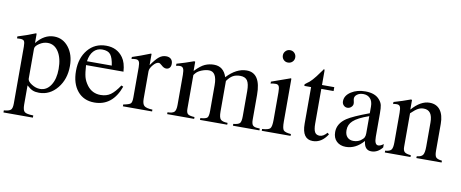

<svg xmlns="http://www.w3.org/2000/svg" viewBox="-74 -1011 3733 1555"><g transform="rotate(10 1792.5 -233.0)"><path d="M159 -458V-381Q222 -460 303 -460Q376 -460 423 -400Q470 -340 470 -247Q470 -138 409.5 -64Q349 10 260 10Q229 10 207.5 1Q186 -8 159 -33V124Q159 171 175 184.5Q191 198 247 199V217H5V200Q49 196 62 183Q75 170 75 131V-337Q75 -372 67 -383Q59 -394 34 -394Q18 -394 9 -393V-409Q79 -430 153 -460ZM159 -334V-88Q159 -66 193.5 -44Q228 -22 263 -22Q317 -22 350.5 -73Q384 -124 384 -207Q384 -295 350.5 -347.5Q317 -400 261 -400Q226 -400 192.5 -378Q159 -356 159 -334Z M908 -164 924 -157Q864 10 715 10Q627 10 576 -51.5Q525 -113 525 -217Q525 -324 582 -392Q639 -460 732 -460Q822 -460 871 -391Q900 -351 905 -277H597Q601 -214 609.5 -181Q618 -148 643 -114Q685 -59 754 -59Q803 -59 836.5 -83Q870 -107 908 -164ZM599 -309H803Q794 -372 773.5 -398Q753 -424 705 -424Q663 -424 635 -394.5Q607 -365 599 -309Z M1104 -458V-366Q1142 -420 1167.5 -440Q1193 -460 1224 -460Q1250 -460 1264.5 -446Q1279 -432 1279 -407Q1279 -386 1268.5 -374Q1258 -362 1240 -362Q1221 -362 1200 -382Q1184 -397 1174 -397Q1153 -397 1128.5 -368Q1104 -339 1104 -315V-90Q1104 -47 1121 -32Q1138 -17 1189 -15V0H949V-15Q997 -24 1008.5 -35Q1020 -46 1020 -84V-334Q1020 -367 1012.5 -380.5Q1005 -394 986 -394Q970 -394 951 -390V-406Q1014 -426 1099 -460Z M2072 0H1854V-15Q1896 -19 1907.5 -32.5Q1919 -46 1919 -90V-296Q1919 -356 1901.5 -382Q1884 -408 1842 -408Q1807 -408 1782.5 -394Q1758 -380 1735 -347V-95Q1735 -47 1749.5 -31.5Q1764 -16 1807 -15V0H1583V-15Q1627 -18 1639 -29.5Q1651 -41 1651 -86V-297Q1651 -408 1586 -408Q1558 -408 1526.5 -395.5Q1495 -383 1480 -365Q1467 -350 1467 -348V-70Q1467 -38 1481 -27.5Q1495 -17 1535 -15V0H1313V-15Q1355 -16 1369 -30.5Q1383 -45 1383 -88V-336Q1383 -373 1375 -387.5Q1367 -402 1348 -402Q1333 -402 1316 -398V-415Q1384 -434 1455 -460L1463 -457V-383H1465Q1510 -430 1544.5 -445Q1579 -460 1618 -460Q1697 -460 1724 -376Q1802 -460 1887 -460Q2003 -460 2003 -280V-77Q2003 -44 2013 -31.5Q2023 -19 2046 -17L2072 -15Z M2255 -632Q2255 -610 2240 -595.5Q2225 -581 2203 -581Q2182 -581 2167.5 -595.5Q2153 -610 2153 -632Q2153 -653 2168 -668Q2183 -683 2204 -683Q2226 -683 2240.5 -668Q2255 -653 2255 -632ZM2328 0H2091V-15Q2143 -18 2156.5 -33Q2170 -48 2170 -104V-331Q2170 -366 2163 -380Q2156 -394 2137 -394Q2113 -394 2095 -389V-405L2250 -460L2254 -456V-105Q2254 -49 2266.5 -34Q2279 -19 2328 -15Z M2619 -77 2632 -66Q2584 10 2511 10Q2423 10 2423 -117V-418H2370Q2366 -421 2366 -425Q2366 -433 2383 -444Q2421 -466 2480 -551Q2482 -554 2489.5 -563.5Q2497 -573 2500 -579Q2507 -579 2507 -566V-450H2608V-418H2507V-132Q2507 -84 2519 -63Q2531 -42 2559 -42Q2589 -42 2619 -77Z M3083 -66V-38Q3045 10 2993 10Q2936 10 2929 -63H2928Q2864 10 2783 10Q2736 10 2707 -17.5Q2678 -45 2678 -94Q2678 -164 2748 -211Q2796 -243 2928 -292V-346Q2928 -391 2906.5 -413.5Q2885 -436 2850 -436Q2820 -436 2800 -421.5Q2780 -407 2780 -387Q2780 -378 2783 -367Q2786 -356 2786 -345Q2786 -330 2772.5 -317Q2759 -304 2740 -304Q2723 -304 2710 -317Q2697 -330 2697 -350Q2697 -398 2748 -430Q2795 -460 2863 -460Q2944 -460 2981 -415Q2999 -394 3004 -372.5Q3009 -351 3009 -304V-113Q3009 -47 3040 -47Q3060 -47 3083 -66ZM2928 -127V-268Q2836 -236 2800 -202Q2766 -171 2766 -125Q2766 -87 2785 -67.5Q2804 -48 2835 -48Q2868 -48 2893 -64Q2914 -79 2921 -92Q2928 -105 2928 -127Z M3570 0H3362L3363 -15Q3400 -18 3412.5 -36.5Q3425 -55 3425 -105V-304Q3425 -405 3352 -405Q3327 -405 3305 -393Q3283 -381 3249 -348V-72Q3249 -42 3262.5 -30Q3276 -18 3314 -15V0H3103V-15Q3141 -18 3153 -33.5Q3165 -49 3165 -94V-337Q3165 -374 3158 -388Q3151 -402 3130 -402Q3110 -402 3101 -398V-415Q3171 -435 3238 -460L3246 -457V-379H3247Q3318 -460 3391 -460Q3448 -460 3478.5 -420Q3509 -380 3509 -306V-85Q3509 -45 3521 -32Q3533 -19 3570 -15Z"/></g></svg>

Font: STIX
Style: Regular
Weight: 400
Designer: MicroPress Inc., with final additions and corrections provided by Coen Hoffman, Elsevier (retired)
Version: Version 1.1.1